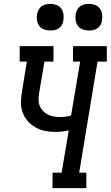

<svg xmlns="http://www.w3.org/2000/svg" viewBox="-20 -974 573 994"><path d="M252 0V-80H299L336 -299Q318 -295 300.5 -293Q283 -291 265 -291Q237 -291 210 -297Q183 -303 160.5 -316.5Q138 -330 121 -350.5Q104 -371 95.5 -397Q87 -423 88.5 -451.5Q90 -480 95 -508L119 -655H82V-735H257V-655H210L183 -495Q180 -478 179.5 -461Q179 -444 184.5 -429Q190 -414 200.5 -402Q211 -390 225 -382.5Q239 -375 255.5 -371.5Q272 -368 289 -368Q304 -368 319 -370Q334 -372 348 -376L395 -655H358V-735H533V-655H485L390 -80H427V0ZM440 -816Q424 -816 408.5 -821.5Q393 -827 383.5 -839.5Q374 -852 371.5 -868.5Q369 -885 372 -902Q374 -913 380 -924Q386 -935 396 -942Q406 -949 417.5 -951.5Q429 -954 440 -954Q457 -954 472 -948.5Q487 -943 496.5 -930.5Q506 -918 508.5 -901.5Q511 -885 508 -868Q507 -857 501 -846Q495 -835 485 -828Q475 -821 463.5 -818.5Q452 -816 440 -816ZM240 -816Q224 -816 208.5 -821.5Q193 -827 183.5 -839.5Q174 -852 171.5 -868.5Q169 -885 172 -902Q174 -913 180 -924Q186 -935 196 -942Q206 -949 217.5 -951.5Q229 -954 240 -954Q257 -954 272 -948.5Q287 -943 296.5 -930.5Q306 -918 308.5 -901.5Q311 -885 308 -868Q307 -857 301 -846Q295 -835 285 -828Q275 -821 263.5 -818.5Q252 -816 240 -816Z"/></svg>

Font: Iosevka Slab Medium
Style: Italic
Weight: 500
Italic angle: -9°
Monospace: yes
Designer: Belleve Invis
Foundry: Belleve Invis
Version: Version 11.1.0; ttfautohint (v1.8.3)